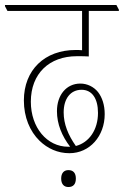

<svg xmlns="http://www.w3.org/2000/svg" viewBox="-40 -642 498 772"><path d="M239 -26C321 -26 381 -95 381 -183C381 -220 371 -250 354 -272C337 -293 311 -306 283 -306C227 -306 189 -260 189 -195C189 -143 209 -95 242 -52C240 -52 237 -52 234 -52C149 -52 84 -129 84 -233C84 -346 158 -416 269 -416C288 -416 305 -416 317 -415V-598H438V-603L428 -622H-20V-617L-10 -598H290V-440C281 -441 272 -441 264 -441C140 -441 56 -361 56 -238C56 -171 80 -114 119 -76C151 -45 192 -26 239 -26ZM216 -190C216 -246 244 -281 288 -281C330 -281 354 -246 354 -188C354 -121 319 -69 265 -55C234 -99 216 -143 216 -190ZM235 110C255 110 265 98 265 76C265 54 255 42 235 42C217 42 206 54 206 76C206 98 217 110 235 110Z"/></svg>

Font: Noto Serif Devanagari Condensed Thin
Style: Regular
Weight: 100
Width: 3
Designer: Universal Thirst, Indian Type Foundry and the Monotype Design Team
Foundry: Monotype Imaging Inc.
Version: Version 2.004